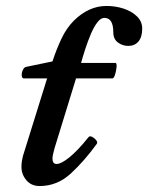

<svg xmlns="http://www.w3.org/2000/svg" viewBox="-20 -611 497 644"><path d="M113 13Q85 13 68.5 -6.5Q52 -26 52 -51Q52 -62 53.5 -71Q55 -80 57 -88L138 -348H60Q54 -348 53 -357Q52 -366 56.5 -376Q61 -386 69 -387L156 -405Q169 -445 186 -481Q203 -517 228 -542Q278 -591 337 -591Q368 -591 395 -582Q422 -573 439.5 -556Q457 -539 457 -515Q457 -487 444.5 -472Q432 -457 410 -457Q391 -457 375.5 -468.5Q360 -480 360 -503Q360 -551 330 -551Q318 -551 306.5 -536Q295 -521 285 -497.5Q275 -474 266.5 -448Q258 -422 252 -400H367Q372 -400 371 -387Q370 -374 366 -361Q362 -348 357 -348H235L163 -114Q160 -103 158 -94Q156 -85 156 -79Q156 -61 170 -61Q185 -61 212.5 -83Q240 -105 277 -151Q281 -156 289 -152Q297 -148 302.5 -141Q308 -134 305 -129Q263 -71 217.5 -29Q172 13 113 13Z"/></svg>

Font: Junicode
Style: Bold Italic
Weight: 700
Italic angle: -11°
Designer: Peter S. Baker
Version: Version 2.100; ttfautohint (v1.8.4)